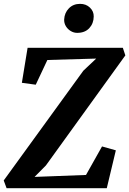

<svg xmlns="http://www.w3.org/2000/svg" viewBox="-34 -996 684 1016"><path d="M0.9 0 -14.3 -41.1 407 -621.8 475.1 -686 216.7 -678.6 155.2 -547.8 81.7 -557.8 112 -743H616L629.3 -702.9L208.9 -120.5L148.9 -59.9L421.1 -70.2L505.9 -221.1L579 -200.5L531 0ZM374.4 -822.1Q356.2 -822.1 340.1 -831.9Q323.9 -841.7 314.3 -857.8Q304.8 -874 305.5 -892.7Q307.3 -928.3 330.5 -951.9Q353.7 -975.6 389.7 -975.6Q421.4 -975.6 442 -955.7Q462.6 -935.9 461.9 -908.4Q461.5 -871.8 438.4 -846.9Q415.3 -822.1 374.4 -822.1Z"/></svg>

Font: Merriweather Light
Style: Italic
Weight: 300
Italic angle: -7.8°
Designer: Eben Sorkin
Foundry: Eben Sorkin
Version: Version 2.101